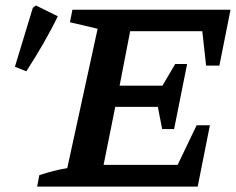

<svg xmlns="http://www.w3.org/2000/svg" viewBox="-20 -688 870 708"><path d="M117 0 125 -42Q178 -60 228 -68L340 -582L238 -606L247 -652H830L789 -446H740L726 -573H460L421 -372H579L626 -452H670L622 -212H578L562 -294H405L362 -80H635L705 -226H754L709 0ZM77 -425 35 -442 101 -659 112 -668 193 -628Q169 -578 139.5 -527Q110 -476 77 -425Z"/></svg>

Font: Piazzolla SC SemiBold
Style: Italic
Weight: 600
Italic angle: -11.3°
Designer: Juan Pablo del Peral
Foundry: Huerta Tipografica
Version: Version 1.330